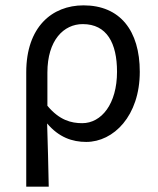

<svg xmlns="http://www.w3.org/2000/svg" viewBox="-20 -518 590 717"><path d="M78 179H162C160 93 159 30 156 -57C200 -5 250 12 302 12C404 12 502 -85 502 -250C502 -404 428 -498 292 -498C174 -498 78 -417 78 -248ZM287 -58C246 -58 202 -69 157 -123V-247C157 -368 218 -428 289 -428C379 -428 417 -357 417 -250C417 -130 359 -58 287 -58Z"/></svg>

Font: DAIFUKU Sans
Style: Regular
Weight: 400
Designer: Original font ‘Source Han Sans JP’ : Paul D. Hunt
Foundry: Daifuku
Version: Version 1.000